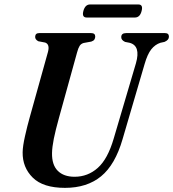

<svg xmlns="http://www.w3.org/2000/svg" viewBox="-20 -852 796 882"><path d="M502.5 -216 604.5 -561.5Q627.5 -642 575 -655.5L554.5 -659.5Q536.5 -668 537 -681.5Q537 -700 559.5 -700H738Q756 -700 756 -683.5Q756 -668 735.5 -659.5L717 -655.5Q692.5 -647.5 675 -625.5Q657.5 -603.5 644.5 -558.5L543 -212.5Q509 -95 444.2 -42Q379.5 11 278.5 11Q178 11 130.5 -36Q83 -83 84 -152.5Q84.5 -181 94.8 -226.5Q105 -272 116 -311L200.5 -614Q209.5 -648.5 187.5 -656.5L156 -662.5Q141 -670.5 141.5 -683Q142 -700 160 -700H398.5Q417.5 -700 417.5 -684Q417.5 -677 413.8 -670.8Q410 -664.5 399.5 -661L364 -654.5Q352 -651 345.8 -641.2Q339.5 -631.5 334 -611L251 -311Q235 -253.5 227.2 -214.8Q219.5 -176 219 -149Q218 -94.5 245.5 -67.2Q273 -40 322.5 -40Q383.5 -40 429.2 -80.8Q475 -121.5 502.5 -216ZM363 -801.5Q371 -831.5 394 -831.5H615.5Q638.5 -831.5 630.5 -801.5Q623 -771.5 599.5 -771.5H378.5Q355 -771.5 363 -801.5Z"/></svg>

Font: Fraunces 144pt S050 SemiBold
Style: Italic
Weight: 600
Italic angle: -16°
Version: Version 1.000; ttfautohint (v1.8.3)